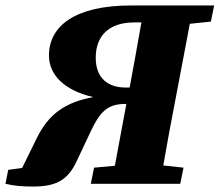

<svg xmlns="http://www.w3.org/2000/svg" viewBox="-39 -672 803 702"><path d="M-19 0C13 8 45 10 83 10C165 10 209 -13 241 -82L291 -188C325 -261 352 -292 419 -292H423L381 -66L305 -59L293 0H620L632 -59L558 -67C572 -148 587 -229 603 -311L655 -585L732 -593L744 -652H440C234 -652 140 -576 140 -469C140 -395 201 -340 302 -317C199 -298 139 -255 96 -168L42 -58L-9 -51ZM420 -352C356 -352 311 -386 311 -461C311 -537 355 -590 452 -590H478C464 -511 450 -431 435 -352Z"/></svg>

Font: Source Serif Pro Black
Style: Italic
Weight: 900
Italic angle: -12°
Designer: Frank Grießhammer
Foundry: Adobe Systems Incorporated
Version: Version 3.001;hotconv 1.0.111;makeotfexe 2.5.65597